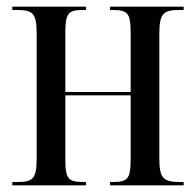

<svg xmlns="http://www.w3.org/2000/svg" viewBox="-20 -556 588 576"><path d="M17 0H238V-10H233C184 -10 176 -18 176 -81V-270H372V-81C372 -19 364 -10 317 -10H310V0H531V-10H521C470 -10 458 -20 458 -81V-455C458 -517 471 -526 519 -526H531V-536H310V-526H317C364 -526 372 -517 372 -455V-280H176V-455C176 -517 184 -526 230 -526H238V-536H17V-526H30C78 -526 90 -517 90 -455V-81C90 -18 78 -10 30 -10H17Z"/></svg>

Font: Noto Serif Display ExtraCondensed
Style: Regular
Weight: 400
Width: 2
Designer: Monotype Design Team
Foundry: Monotype Imaging Inc.
Version: Version 2.009